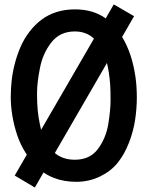

<svg xmlns="http://www.w3.org/2000/svg" viewBox="-20 -795 656 853"><path d="M157.2 -242.2Q159.7 -229.5 162.6 -218.3L397.5 -623.5Q363.3 -655.3 312.5 -655.3Q245.1 -655.3 207 -605Q169.4 -556.2 157.2 -491.2Q144.5 -427.2 144.5 -381.3Q144.5 -335.4 147.5 -305.4Q150.4 -275.4 157.2 -242.2ZM162.6 -706.1Q224.6 -753.4 313.5 -753.4Q393.6 -753.4 449.7 -713.4L485.4 -775.4L575.7 -723.1L522.5 -630.9Q566.9 -558.1 582 -452.1Q587.9 -409.7 587.9 -361.6Q587.9 -313.5 580.3 -262.9Q572.8 -212.4 553 -161.1Q533.2 -109.9 503.2 -72.3Q473.1 -34.7 424.3 -11Q375.5 12.7 319.8 12.7Q264.2 12.7 221.7 -3.9Q195.3 -13.7 173.3 -28.8L134.8 38.1L45.4 -15.1L99.1 -107.9L94.7 -114.7Q70.8 -151.9 56.4 -194.8Q42 -237.8 34.9 -281Q27.8 -324.2 27.8 -364Q27.8 -403.8 32.2 -440.9Q36.6 -478 46.9 -516.4Q57.1 -554.7 72.3 -588.9Q87.4 -623 110.6 -653.6Q133.8 -684.1 162.6 -706.1ZM455.1 -515.1 223.6 -115.2Q258.3 -85.4 312.5 -85.4Q379.4 -85.4 414.8 -132.8Q450.2 -180.2 460.9 -242.7Q471.2 -305.7 471.2 -349.9Q471.2 -394 469.5 -418.9Q467.8 -443.8 463.4 -473.1Q460 -495.1 455.1 -515.1Z"/></svg>

Font: News Cycle
Style: Bold
Weight: 700
Version: Version 0.5.1